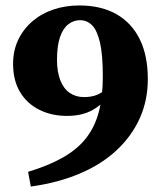

<svg xmlns="http://www.w3.org/2000/svg" viewBox="-20 -666 591 704"><path d="M93 18 83 -36Q159 -59 211.5 -89Q264 -119 296 -160Q328 -201 342.5 -256.5Q357 -312 357 -385Q357 -466 346.5 -510.5Q336 -555 317.5 -573.5Q299 -592 273 -592Q250 -592 230.5 -577Q211 -562 200 -530Q189 -498 189 -447Q189 -403 201 -372Q213 -341 235.5 -325.5Q258 -310 288 -310Q315 -310 335 -318Q355 -326 374 -343L397 -322H383Q360 -286 321 -263.5Q282 -241 226 -241Q169 -241 124 -263.5Q79 -286 53.5 -328.5Q28 -371 28 -432Q28 -481 47 -520.5Q66 -560 99.5 -588.5Q133 -617 177 -631.5Q221 -646 270 -646Q351 -646 407 -614Q463 -582 492.5 -522Q522 -462 522 -376Q522 -298 492.5 -232.5Q463 -167 408 -115.5Q353 -64 273.5 -30Q194 4 93 18Z"/></svg>

Font: Source Serif 4 18pt
Style: Bold
Weight: 700
Designer: Frank Grießhammer
Foundry: Adobe Systems Incorporated
Version: Version 4.004;hotconv 1.0.116;makeotfexe 2.5.65601